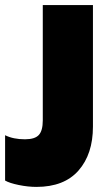

<svg xmlns="http://www.w3.org/2000/svg" viewBox="-20 -719 420 754"><path d="M0 -10V-188Q32 -172 78 -172Q117 -172 132.5 -189Q148 -206 148 -246V-699H345V-222Q345 -114 288.5 -49.5Q232 15 123 15Q90 15 53.5 7.5Q17 0 0 -10Z"/></svg>

Font: Readiness ExtraBold
Style: Regular
Weight: 800
Designer: Katatrad Team
Foundry: CadsonDemak
Version: Version 1.00;January 16, 2020;FontCreator 12.0.0.2550 64-bit